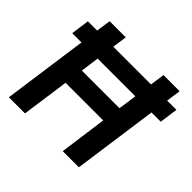

<svg xmlns="http://www.w3.org/2000/svg" viewBox="-176 -945 1144 1144"><g transform="rotate(45 396.5 -372.5)"><path d="M777 -537 793 -653H715L728 -745H592L579 -653H261L274 -745H138L125 -653H47L31 -537H109L34 0H170L212 -300H529L488 0H624L699 -537ZM229 -420 245 -537H563L546 -420Z"/></g></svg>

Font: Plus Jakarta Sans
Style: Bold Italic
Weight: 700
Italic angle: -8°
Designer: Gumpita Rahayu
Foundry: Tokotype
Version: Version 2.071;gftools[0.9.30]